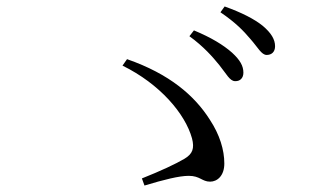

<svg xmlns="http://www.w3.org/2000/svg" viewBox="-20 -731 1040 594"><path d="M707 -480C722 -479 733 -489 733 -506C733 -527 723 -545 698 -568C671 -592 633 -615 580 -637L566 -619C610 -587 638 -555 659 -529C680 -503 691 -480 707 -480ZM805 -561C820 -561 831 -570 831 -588C831 -609 819 -629 793 -651C767 -672 728 -692 675 -711L662 -693C709 -661 733 -636 755 -610C778 -584 789 -561 805 -561ZM427 -157C487 -175 534 -187 564 -187C599 -187 605 -169 630 -169C652 -169 674 -187 674 -225C674 -267 660 -314 629 -361C582 -435 505 -502 373 -548L359 -528C475 -471 553 -379 574 -303C582 -272 576 -255 551 -240C524 -224 477 -202 419 -179Z"/></svg>

Font: Source Han Serif
Style: Regular
Weight: 400
Designer: Ryoko NISHIZUKA 西塚涼子 (kana & ideographs); Frank Grießhammer (Latin, Greek & Cyrillic); Wenlong ZHANG 张文龙 (bopomofo); San
Foundry: Adobe Systems Incorporated
Version: Version 1.001;PS 1.001;hotconv 16.6.54;makeotf.lib2.5.65590